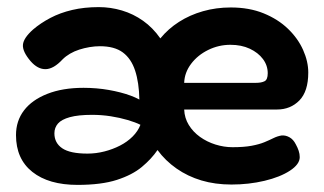

<svg xmlns="http://www.w3.org/2000/svg" viewBox="-20 -505 912 540"><path d="M258 -485Q291 -485 323 -475.5Q355 -466 382.5 -446.5Q410 -427 431 -397Q453 -424 483.5 -443.5Q514 -463 551 -473.5Q588 -484 629 -484Q681 -484 721.5 -467.5Q762 -451 790 -424Q818 -397 832.5 -364.5Q847 -332 847 -301Q847 -248 822 -222.5Q797 -197 759 -197H498Q499 -173 511 -153.5Q523 -134 542.5 -120Q562 -106 586 -98.5Q610 -91 634 -91Q666 -91 687.5 -95Q709 -99 723.5 -105Q738 -111 749 -116.5Q760 -122 772 -124Q783 -125 794 -119Q805 -113 812 -99Q817 -90 820 -81Q823 -72 823 -63Q823 -43 795.5 -25Q768 -7 724 3.5Q680 14 631 14Q585 14 546.5 2.5Q508 -9 476.5 -31Q445 -53 423 -83Q406 -58 379 -35.5Q352 -13 308.5 1Q265 15 198 15Q117 15 71 -21.5Q25 -58 25 -125Q25 -165 47.5 -194.5Q70 -224 113 -241Q156 -258 215 -258Q233 -258 251 -256.5Q269 -255 286 -252Q303 -249 318.5 -245Q334 -241 347.5 -236Q361 -231 372 -225Q371 -273 360 -306.5Q349 -340 325.5 -357.5Q302 -375 261 -375Q247 -375 232 -372.5Q217 -370 203 -365.5Q189 -361 177 -354Q165 -347 156 -338Q131 -311 108.5 -310.5Q86 -310 66 -333Q43 -360 44.5 -379Q46 -398 73 -422Q94 -440 121.5 -454.5Q149 -469 183 -477Q217 -485 258 -485ZM498 -272H700Q715 -272 724 -276.5Q733 -281 733 -299Q733 -321 719.5 -339Q706 -357 682.5 -368Q659 -379 628 -379Q595 -379 565.5 -364.5Q536 -350 517.5 -325.5Q499 -301 498 -272ZM226 -73Q250 -73 273.5 -79Q297 -85 317.5 -95.5Q338 -106 353 -121Q368 -136 375 -154Q361 -161 339 -167.5Q317 -174 291.5 -178Q266 -182 239 -182Q200 -182 176.5 -175.5Q153 -169 143 -157.5Q133 -146 133 -130Q133 -103 155 -88Q177 -73 226 -73Z"/></svg>

Font: Fredoka Light Medium
Style: Regular
Weight: 500
Version: Version 2.001